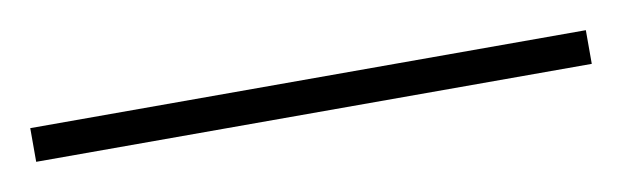

<svg xmlns="http://www.w3.org/2000/svg" viewBox="-26 -897 473 146"><g transform="rotate(-10 210.5 -824.0)"><path d="M425 -811V-837H-4V-811Z"/></g></svg>

Font: Noto Sans Tamil UI Condensed Thin
Style: Regular
Weight: 100
Width: 3
Designer: Jelle Bosma - Monotype Design Team
Foundry: Monotype Imaging Inc.
Version: Version 2.004